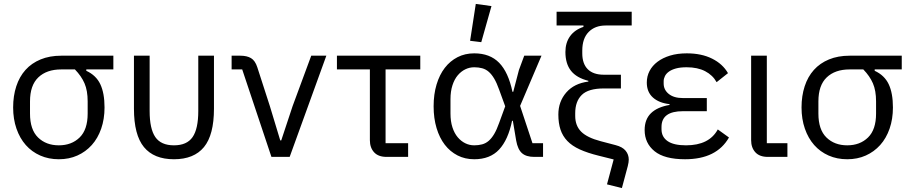

<svg xmlns="http://www.w3.org/2000/svg" viewBox="-20 -800 4643 979"><path d="M420 -446V-439Q470 -416 491.5 -370.5Q513 -325 513 -252Q513 -193 496 -144Q479 -95 448 -60.5Q417 -26 374.5 -7Q332 12 280 12Q228 12 185 -7Q142 -26 111.5 -60.5Q81 -95 64 -144Q47 -193 47 -252Q47 -311 63 -360Q79 -409 110 -443.5Q141 -478 187 -497Q233 -516 292 -516H558V-446ZM292 -446Q218 -446 175.5 -405.5Q133 -365 133 -283V-221Q133 -139 174 -99Q215 -59 280 -59Q345 -59 386 -99Q427 -139 427 -221V-283Q427 -338 411 -375Q395 -412 362 -446Z M743 -234Q743 -143 772 -101Q801 -59 867 -59Q933 -59 962 -101Q991 -143 991 -234V-516H1071V-246Q1071 -112 1020 -50Q969 12 867 12Q765 12 714 -50Q663 -112 663 -246V-516H743Z M1364 0 1215 -446H1161V-516H1206Q1239 -516 1260 -503.5Q1281 -491 1292 -457L1356 -259L1409 -84H1414L1472 -259L1567 -516H1644L1457 0Z M1951 0Q1909 0 1887.5 -23.5Q1866 -47 1866 -85V-446H1698V-516H2123V-446H1946V-70H2061V0Z M2749 0H2704Q2663 0 2641.5 -19Q2620 -38 2612 -83L2595 -184H2591Q2571 -87 2525 -37.5Q2479 12 2398 12Q2351 12 2313 -7.5Q2275 -27 2248 -62Q2221 -97 2206 -147Q2191 -197 2191 -258Q2191 -319 2206 -369Q2221 -419 2248 -454Q2275 -489 2313 -508.5Q2351 -528 2398 -528Q2478 -528 2525 -480Q2572 -432 2593 -332H2597L2626 -443L2653 -516H2741L2632 -260L2695 -70H2749ZM2398 -59Q2420 -59 2438.5 -64Q2457 -69 2472 -82Q2487 -95 2500 -117Q2513 -139 2525 -173L2556 -258L2525 -343Q2513 -377 2500 -399Q2487 -421 2472 -434Q2457 -447 2438.5 -452Q2420 -457 2398 -457Q2374 -457 2352.5 -446.5Q2331 -436 2314 -416Q2297 -396 2287 -365Q2277 -334 2277 -294V-222Q2277 -181 2287 -150.5Q2297 -120 2314 -100Q2331 -80 2352.5 -69.5Q2374 -59 2398 -59ZM2434 -585 2377 -592 2406 -780 2486 -769Z M3068 -670Q3014 -670 2981.5 -637Q2949 -604 2949 -542V-528Q2949 -475 2977 -447Q3005 -419 3059 -419H3146V-349H3059Q2980 -349 2946.5 -316Q2913 -283 2913 -223V-209Q2913 -159 2943.5 -128.5Q2974 -98 3043 -80L3119 -60Q3154 -51 3170 -31.5Q3186 -12 3186 14Q3186 27 3181 47L3151 159L3075 140L3109 13L3033 -6Q2976 -20 2936.5 -38Q2897 -56 2873 -81Q2849 -106 2838 -139Q2827 -172 2827 -216Q2827 -282 2867.5 -328.5Q2908 -375 2980 -384V-388Q2920 -403 2891.5 -439Q2863 -475 2863 -535Q2863 -582 2886.5 -615Q2910 -648 2955 -663V-670H2818V-740H3201V-670Z M3697 -99Q3634 12 3473 12Q3368 12 3317.5 -29Q3267 -70 3267 -137Q3267 -191 3299 -222.5Q3331 -254 3394 -265V-269Q3340 -275 3309 -303Q3278 -331 3278 -379Q3278 -411 3292 -438Q3306 -465 3332.5 -485Q3359 -505 3396.5 -516.5Q3434 -528 3482 -528Q3557 -528 3611 -501Q3665 -474 3692 -427L3634 -381Q3614 -417 3575.5 -437Q3537 -457 3481 -457Q3449 -457 3427 -451Q3405 -445 3391 -435Q3377 -425 3370.5 -412Q3364 -399 3364 -386V-374Q3364 -342 3390 -321Q3416 -300 3462 -300H3584V-233H3462Q3353 -233 3353 -153V-141Q3353 -102 3384 -80.5Q3415 -59 3478 -59Q3596 -59 3640 -140Z M3995 0H3895Q3853 0 3831.5 -23.5Q3810 -47 3810 -85V-516H3890V-70H3995Z M4440 -446V-439Q4490 -416 4511.5 -370.5Q4533 -325 4533 -252Q4533 -193 4516 -144Q4499 -95 4468 -60.5Q4437 -26 4394.5 -7Q4352 12 4300 12Q4248 12 4205 -7Q4162 -26 4131.5 -60.5Q4101 -95 4084 -144Q4067 -193 4067 -252Q4067 -311 4083 -360Q4099 -409 4130 -443.5Q4161 -478 4207 -497Q4253 -516 4312 -516H4578V-446ZM4312 -446Q4238 -446 4195.5 -405.5Q4153 -365 4153 -283V-221Q4153 -139 4194 -99Q4235 -59 4300 -59Q4365 -59 4406 -99Q4447 -139 4447 -221V-283Q4447 -338 4431 -375Q4415 -412 4382 -446Z"/></svg>

Font: IBM Plex Sans
Style: Regular
Weight: 400
Designer: Mike Abbink, Paul van der Laan, Pieter van Rosmalen
Foundry: Bold Monday
Version: Version 3.005